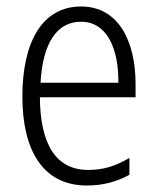

<svg xmlns="http://www.w3.org/2000/svg" viewBox="-20 -562 485 592"><path d="M230 -542C111 -542 49 -434 49 -264C49 -99 112 10 248 10C299 10 340 -2 379 -23V-75C335 -49 297 -38 252 -38C154 -38 104 -115 103 -262H398V-303C398 -434 346 -542 230 -542ZM230 -495C310 -495 346 -412 345 -307H105C112 -432 157 -495 230 -495Z"/></svg>

Font: Noto Sans Myanmar Condensed Light
Style: Regular
Weight: 300
Width: 3
Designer: Monotype Design Team
Foundry: Monotype Imaging Inc.
Version: Version 2.107